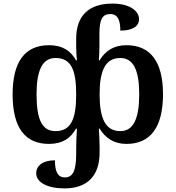

<svg xmlns="http://www.w3.org/2000/svg" viewBox="-20 -793 976 1066"><path d="M338 253C463 253 533 185 533 54V22C532 -25 531 -45 529 -79H533C565 -27 612 6 682 6C815 6 885 -86 885 -270C885 -451 815 -542 682 -542C612 -542 565 -511 533 -458H529C530 -481 532 -505 532 -529V-606C532 -687 549 -715 593 -715C637 -715 648 -674 648 -623C714 -623 752 -646 752 -687C752 -725 711 -773 604 -773C470 -773 403 -703 403 -578V-529C403 -508 405 -484 407 -458H402C373 -511 327 -542 252 -542C119 -542 50 -451 50 -269C50 -84 119 6 252 6C327 6 373 -26 402 -79H407C404 -35 403 7 403 36V63C403 161 381 192 340 192C302 192 285 162 285 97C219 97 181 126 181 169C181 220 244 253 338 253ZM288 -65C213 -65 183 -130 183 -269C183 -392 210 -471 288 -471C373 -471 403 -409 403 -268C403 -128 372 -65 288 -65ZM648 -65C565 -65 533 -136 533 -269C533 -401 565 -471 648 -471C721 -471 753 -402 753 -270C753 -135 721 -65 648 -65Z"/></svg>

Font: Noto Serif Georgian SemiBold
Style: Regular
Weight: 600
Designer: Monotype Design Team, Akaki Razmadze
Foundry: Google LLC
Version: Version 2.003